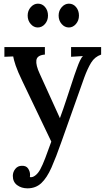

<svg xmlns="http://www.w3.org/2000/svg" viewBox="-20 -757 576 1048"><path d="M130 271Q97 271 73.5 253.5Q50 236 50 203Q50 182 63.5 165Q77 148 99 148Q123 147 133.5 163Q144 179 144 196Q144 199 144 202Q144 205 143 209Q146 211 152 210Q163 209 176 198Q189 187 200 167Q212 145 227 106Q242 67 260 16L103 -312Q76 -368 65.5 -399.5Q55 -431 52 -449L4 -447V-500H225V-459H223Q182 -455 178.5 -428Q175 -401 197 -354L307 -112Q326 -163 345.5 -223Q365 -283 386 -346Q393 -365 400.5 -386.5Q408 -408 416.5 -426Q425 -444 433 -451L368 -447V-500H532V-459Q497 -447 477.5 -415Q458 -383 440 -334L315 18Q286 101 261 157.5Q236 214 205.5 242.5Q175 271 130 271ZM356 -607Q333 -607 316.5 -626Q300 -645 300 -672Q300 -699 317 -718Q334 -737 356 -737Q380 -737 395.5 -718Q411 -699 411 -672Q411 -645 394.5 -626Q378 -607 356 -607ZM186 -607Q164 -607 147.5 -626Q131 -645 131 -672Q131 -699 148 -718Q165 -737 187 -737Q211 -737 226.5 -718Q242 -699 242 -672Q242 -645 225.5 -626Q209 -607 186 -607Z"/></svg>

Font: Lora Medium
Style: Regular
Weight: 500
Designer: Olga Karpushina, Alexei Vanyashin (Cyrillic)
Foundry: Cyreal
Version: Version 3.004